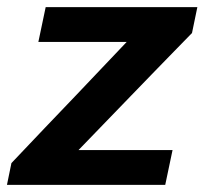

<svg xmlns="http://www.w3.org/2000/svg" viewBox="-38 -518 574 538"><path d="M-18.5 0 -6 -61Q42.5 -112 88.5 -160.5Q134.5 -209 175.5 -251.5L317 -400.5H69.5L90 -498H515L500 -425.5Q477.5 -402.5 448 -372.2Q418.5 -342 387 -309.5Q355.5 -276.5 326.5 -247L182 -97.5H445.5L425 0Z"/></svg>

Font: Heraclito SemiBold
Style: Italic
Weight: 600
Italic angle: -12°
Designer: Kostas Bartsokas (font) & Cristiano Sobral (main changes)
Foundry: Kostas Bartsokas (font) & Cristiano Sobral (main changes)
Version: Version 1.00;July 8, 2020;FontCreator 13.0.0.2655 64-bit